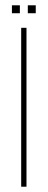

<svg xmlns="http://www.w3.org/2000/svg" viewBox="-20 -705 180 725"><path d="M60 0V-600H80V0ZM85 -655V-685H115V-655ZM25 -655V-685H55V-655Z"/></svg>

Font: Big Shoulders Display SC Thin
Style: Regular
Weight: 100
Designer: Patric King
Foundry: XO Type Co
Version: Version 2.002